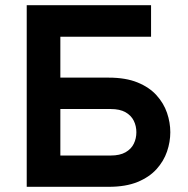

<svg xmlns="http://www.w3.org/2000/svg" viewBox="-20 -720 724 740"><path d="M103 -578.4V-700H562.2V-578.4ZM83 0V-700H212.6V-420.8H398.8Q464.6 -420.8 510.1 -402.2Q555.5 -383.7 583.2 -352.9Q611 -322.2 623.7 -285.1Q636.4 -247.9 636.4 -210.4Q636.4 -173.1 623.7 -135.9Q611 -98.8 583.2 -68Q555.5 -37.3 510.1 -18.6Q464.6 0 398.8 0ZM212.6 -120.6H406.8Q441.9 -120.6 463.8 -133.1Q485.6 -145.5 495.6 -165.9Q505.6 -186.3 505.6 -210.4Q505.6 -234.3 495.6 -254.6Q485.6 -274.9 463.8 -287.4Q441.9 -299.8 406.8 -299.8H212.6Z"/></svg>

Font: Overpass
Style: Regular
Weight: 400
Designer: Delve Withrington, Dave Bailey, Thomas Jockin
Foundry: Delve Fonts LLC
Version: Version 4.000